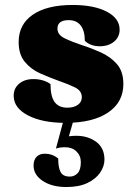

<svg xmlns="http://www.w3.org/2000/svg" viewBox="-20 -482 551 772"><path d="M243 12Q150 12 92.5 -18Q35 -48 35 -97Q35 -127 57 -145.5Q79 -164 114 -164Q155 -164 183 -144Q183 -95 199.5 -72Q216 -49 251 -49Q277 -49 293 -60.5Q309 -72 309 -91Q309 -117 281.5 -130.5Q254 -144 216 -157Q180 -170 142.5 -186.5Q105 -203 80 -233Q55 -263 55 -313Q55 -384 112 -423Q169 -462 272 -462Q358 -462 409.5 -435Q461 -408 461 -363Q461 -333 438.5 -314.5Q416 -296 381 -296Q344 -296 321 -318Q321 -358 304.5 -379.5Q288 -401 256 -401Q211 -401 211 -367Q211 -342 240 -328Q269 -314 308 -301Q346 -289 385 -271.5Q424 -254 450 -224.5Q476 -195 476 -144Q476 -71 414.5 -29.5Q353 12 243 12ZM247 270Q189 270 152 245.5Q115 221 115 184Q115 161 127 148.5Q139 136 160 136Q190 136 214 155Q214 191 223.5 209.5Q233 228 261 228Q279 228 292 214.5Q305 201 305 170Q305 144 287.5 127Q270 110 242 110Q229 110 220 111.5Q211 113 205 115L236 0H276L257 66Q271 64 287 64Q334 64 367 88.5Q400 113 400 160Q400 186 383 211.5Q366 237 332 253.5Q298 270 247 270Z"/></svg>

Font: Petrona Black
Style: Regular
Weight: 900
Designer: Ringo R. Seeber
Foundry: Ringo R. Seeber
Version: Version 2.001; ttfautohint (v1.8.3)